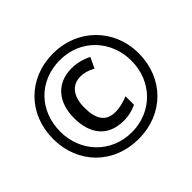

<svg xmlns="http://www.w3.org/2000/svg" viewBox="-166 -939 1163 1163"><g transform="rotate(-45 415.5 -357.0)"><path d="M415 10C628 10 782 -144 782 -357C782 -570 620 -724 415 -724C202 -724 48 -570 48 -357C48 -144 202 10 415 10ZM415 -48C237 -48 110 -185 110 -357C110 -537 237 -666 415 -666C593 -666 719 -529 719 -357C719 -177 585 -48 415 -48ZM428 -132C476 -132 507 -142 541 -157V-230C507 -215 465 -205 432 -205C350 -205 316 -258 316 -357C316 -451 358 -508 433 -508C462 -508 494 -499 527 -481L559 -549C520 -569 475 -581 430 -581C298 -581 227 -488 227 -357C227 -221 294 -132 428 -132Z"/></g></svg>

Font: Noto Sans Canadian Aboriginal Medium
Style: Regular
Weight: 500
Designer: Monotype Design Team, Typotheque's Kevin King
Foundry: Monotype Imaging Inc.
Version: Version 2.004